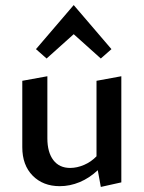

<svg xmlns="http://www.w3.org/2000/svg" viewBox="-20 -729 567 758"><path d="M164 -498 122 -535 271 -709 420 -535 378 -498 271 -594ZM459 -428V-9L378 9L366 -57Q333 -26 294.5 -10Q256 6 216 6Q150 6 109 -35.5Q68 -77 68 -148V-410L167 -428V-183Q167 -128 190.5 -97Q214 -66 257 -66Q284 -66 312 -78Q340 -90 361 -112V-410Z"/></svg>

Font: Ysabeau Infant Semibold
Style: Regular
Weight: 600
Designer: Christian Thalmann (Catharsis Fonts)
Version: Version 0.003